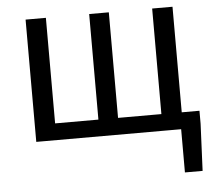

<svg xmlns="http://www.w3.org/2000/svg" viewBox="-52 -600 949 850"><g transform="rotate(-5 422.5 -175.0)"><path d="M735.9 192.1V0H693V-74.3H823.8V-16.5L814.5 192.1ZM92.1 0V-543.4H182.3V-74.3H374.7V-543.4H462V-74.3H654.6V-543.4H745V0Z"/></g></svg>

Font: Noto Sans HK Thin
Style: Regular
Weight: 100
Designer: Ryoko NISHIZUKA 西塚涼子 (kana, bopomofo & ideographs); Paul D. Hunt (Latin, Greek & Cyrillic); Sandoll Communications 산돌커뮤니
Foundry: Adobe
Version: Version 2.004-H2;hotconv 1.0.118;makeotfexe 2.5.65603